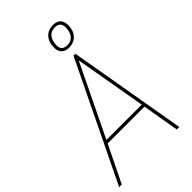

<svg xmlns="http://www.w3.org/2000/svg" viewBox="-298 -1002 1088 1088"><g transform="rotate(-45 246.0 -457.5)"><path d="M-26 0 318 -710H333L456 0H436L398 -221H103L-5 0ZM112 -240H395L320 -670ZM333 -759Q305 -759 288.5 -774Q272 -789 272 -818Q272 -864 295.5 -889.5Q319 -915 358 -915Q387 -915 403 -899.5Q419 -884 419 -853Q419 -809 395 -784Q371 -759 333 -759ZM336 -776Q366 -776 383 -797Q400 -818 400 -855Q400 -898 355 -898Q325 -898 308 -876.5Q291 -855 291 -817Q291 -776 336 -776Z"/></g></svg>

Font: Georama ExtraCondensed Thin Thin
Style: Italic
Weight: 250
Italic angle: -9°
Version: Version 1.001